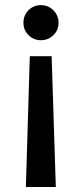

<svg xmlns="http://www.w3.org/2000/svg" viewBox="-20 -744 325 764"><path d="M185.5 -520.5H98.6L83 0H202.1ZM212.9 -653.3Q212.9 -682.6 192.4 -703.1Q171.9 -723.6 142.6 -723.6Q113.3 -723.6 93.3 -703.1Q73.2 -682.6 73.2 -653.3Q73.2 -624 93.8 -604Q114.3 -584 142.6 -584Q171.9 -584 192.4 -604Q212.9 -624 212.9 -653.3Z"/></svg>

Font: Allerta
Style: Stencil
Weight: 400
Designer: Matt McInerney
Foundry: Matt McInerney
Version: Version 1.0